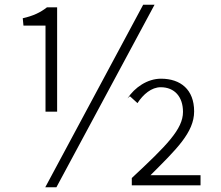

<svg xmlns="http://www.w3.org/2000/svg" viewBox="-20 -763 933 810"><path d="M79 -655H172V-292H221V-732H178C150 -710 120 -696 76 -686ZM171 27H218L632 -743H584ZM528 -357 560 -328C584 -365 619 -395 658 -395C716 -395 752 -355 752 -291C752 -218 683 -149 536 -12V19H826V-24H615C723 -132 799 -204 799 -293C799 -385 742 -431 659 -431C602 -431 548 -394 518 -348Z"/></svg>

Font: GenEiGothic-pro-Light
Style: Regular
Weight: 300
Designer: Ryoko NISHIZUKA (kana & ideographs); Paul D. Hunt (Latin, Greek & Cyrillic); Wenlong ZHANG (bopomofo); Sandoll Communica
Foundry: Adobe Systems Incorporated; o_tamon
Version: Version 1.000.140830